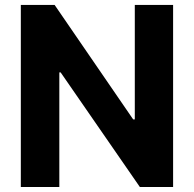

<svg xmlns="http://www.w3.org/2000/svg" viewBox="-20 -747 775 767"><path d="M217 0V-457.7H222.3L538.7 0H671.5V-727.3H518.5V-269.9H512.1L198.2 -727.3H63.2V0Z"/></svg>

Font: Inter-Hewn
Style: Bold
Weight: 700
Designer: Rasmus Andersson
Foundry: rsms
Version: Version 3.012;git-f93a4a705